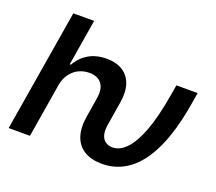

<svg xmlns="http://www.w3.org/2000/svg" viewBox="-123 -897 1212 1075"><g transform="rotate(20 483.5 -359.5)"><path d="M20.5 0 141.1 -727.5H265.1L219.7 -452.6H226.6Q252.9 -499.5 297.6 -526.1Q342.3 -552.7 405.3 -552.7Q461.4 -552.7 499.8 -528.8Q538.1 -504.9 554 -459.2Q569.8 -413.6 558.6 -347.2L546.4 -272.5H419.4L428.2 -327.6Q437.5 -383.3 414.1 -414.3Q390.6 -445.3 339.8 -445.3Q305.7 -445.3 276.4 -430.7Q247.1 -416 227.1 -388.2Q207 -360.4 200.2 -319.8L147.5 0ZM579.1 9.8Q515.6 9.8 473.4 -15.6Q431.2 -41 414.3 -90.8Q397.5 -140.6 409.7 -213.4L419.4 -272.5H546.4L536.6 -213.4Q528.8 -167.5 537.6 -142.1Q546.4 -116.7 564.7 -106.7Q583 -96.7 603 -96.7Q645.5 -96.7 684.3 -136.5Q723.1 -176.3 755.4 -261.2Q787.6 -346.2 810.1 -480.5L821.3 -545.9H947.8L937 -480.5Q909.2 -311.5 858.9 -203.1Q808.6 -94.7 738 -42.5Q667.5 9.8 579.1 9.8Z"/></g></svg>

Font: Inter 17pt SemiBold
Style: Italic
Weight: 600
Italic angle: -9.3988°
Version: Version 4.001;git-66647c0bb